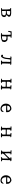

<svg xmlns="http://www.w3.org/2000/svg" viewBox="3746 -4276 507 8040"><g transform="rotate(90 4000.0 -255.5)"><path d="M686 -216Q695 -197 695 -172.5Q695 -148 683 -120Q668 -95 646 -80Q624 -65 601 -57Q569 -57 537 -55Q505 -53 474 -51Q432 -48 392.5 -46Q353 -44 316 -46Q318 -69 331.5 -80.5Q345 -92 375 -87Q375 -106 375 -126Q375 -146 375 -168Q376 -234 375 -303.5Q374 -373 364 -428Q360 -428 356.5 -428Q353 -428 349 -428Q340 -428 332.5 -428Q325 -428 320 -432Q321 -437 320 -441.5Q319 -446 318 -450Q317 -455 316.5 -460Q316 -465 320 -469Q342 -466 371 -466.5Q400 -467 432 -468Q453 -469 475 -469.5Q497 -470 518 -470Q574 -469 618.5 -456Q663 -443 676 -402Q685 -373 673.5 -350Q662 -327 641 -310Q620 -293 598 -280Q629 -272 652 -255.5Q675 -239 686 -216ZM616 -224Q594 -236 562 -242Q530 -248 497 -249Q464 -250 438 -247Q438 -230 438.5 -210Q439 -190 440 -170Q441 -144 441.5 -121.5Q442 -99 441 -87Q483 -85 519 -89.5Q555 -94 586 -102Q603 -111 612 -131.5Q621 -152 622.5 -177Q624 -202 616 -224ZM594 -413Q560 -424 520 -425.5Q480 -427 446 -428Q443 -399 441.5 -356.5Q440 -314 441 -283Q445 -283 449 -283Q453 -283 457 -284Q495 -285 531.5 -290.5Q568 -296 590 -325Q601 -337 603 -365.5Q605 -394 594 -413Z M1739 -196Q1741 -182 1738 -168.5Q1735 -155 1730 -141Q1727 -130 1724.5 -120Q1722 -110 1721 -99Q1651 -54 1562 -44Q1473 -34 1364 -44Q1363 -54 1366 -59Q1369 -64 1374 -68Q1377 -71 1379.5 -74.5Q1382 -78 1383 -84Q1391 -83 1398.5 -81Q1406 -79 1413 -77Q1417 -77 1420 -83Q1422 -86 1424 -88Q1426 -90 1431 -89Q1435 -129 1436.5 -179.5Q1438 -230 1438 -282Q1438 -334 1436 -377.5Q1434 -421 1431 -447Q1412 -447 1393 -447.5Q1374 -448 1357 -451Q1339 -442 1329.5 -423Q1320 -404 1314.5 -381.5Q1309 -359 1301 -339Q1296 -336 1288.5 -334Q1281 -332 1276 -339Q1272 -360 1275 -380.5Q1278 -401 1282 -422Q1285 -437 1288 -452.5Q1291 -468 1291 -484Q1324 -487 1370 -488.5Q1416 -490 1465 -488.5Q1514 -487 1554 -481Q1556 -478 1561 -473Q1564 -470 1566.5 -467Q1569 -464 1568 -459Q1562 -451 1550 -449.5Q1538 -448 1524 -447Q1517 -447 1513 -447Q1507 -433 1505.5 -411.5Q1504 -390 1504 -369Q1504 -355 1503.5 -342.5Q1503 -330 1501 -322Q1515 -317 1533.5 -317Q1552 -317 1571 -318Q1591 -319 1610 -319Q1629 -319 1646 -314Q1682 -304 1708.5 -269Q1735 -234 1739 -196ZM1658 -129Q1667 -148 1666.5 -175.5Q1666 -203 1659 -227Q1652 -251 1639 -256Q1612 -267 1576.5 -272.5Q1541 -278 1509 -270Q1504 -250 1502 -222Q1500 -194 1500 -165.5Q1500 -137 1501 -114Q1501 -103 1501 -94.5Q1501 -86 1501 -81Q1530 -83 1562.5 -85.5Q1595 -88 1621.5 -97.5Q1648 -107 1658 -129Z M2707 -445Q2697 -437 2679 -436Q2661 -435 2644 -433Q2643 -404 2642.5 -375.5Q2642 -347 2641 -318Q2639 -265 2637.5 -210Q2636 -155 2637 -96Q2643 -87 2655 -83.5Q2667 -80 2678 -75.5Q2689 -71 2692 -58Q2681 -43 2660.5 -41.5Q2640 -40 2616 -42Q2610 -42 2604 -42.5Q2598 -43 2592 -43Q2586 -43 2580.5 -42.5Q2575 -42 2570 -42Q2553 -41 2537.5 -42Q2522 -43 2514 -51Q2513 -70 2523.5 -76.5Q2534 -83 2547 -88Q2552 -90 2557 -92Q2562 -94 2566 -96Q2568 -161 2567.5 -233.5Q2567 -306 2570 -367Q2570 -372 2570.5 -376.5Q2571 -381 2572 -385Q2573 -399 2572.5 -411Q2572 -423 2562 -433Q2554 -435 2537.5 -435.5Q2521 -436 2504 -436.5Q2487 -437 2477 -437Q2467 -416 2462.5 -383.5Q2458 -351 2454.5 -312.5Q2451 -274 2446 -236Q2441 -198 2429 -166Q2416 -130 2399 -104.5Q2382 -79 2362 -51Q2332 -43 2315 -48Q2298 -53 2281 -61Q2278 -62 2277 -63Q2277 -70 2276 -76Q2275 -82 2274 -86Q2273 -93 2272 -99.5Q2271 -106 2274 -115Q2288 -129 2308 -127.5Q2328 -126 2344 -115Q2385 -171 2398.5 -255Q2412 -339 2411 -437Q2402 -438 2394 -437.5Q2386 -437 2379 -436Q2370 -435 2362 -434.5Q2354 -434 2347 -437Q2346 -450 2348 -460.5Q2350 -471 2355 -478Q2357 -479 2358 -480.5Q2359 -482 2362 -482Q2381 -481 2409 -480Q2437 -479 2466 -478Q2495 -477 2518 -475Q2535 -474 2552.5 -474.5Q2570 -475 2587 -476Q2597 -476 2607 -476.5Q2617 -477 2627 -477Q2654 -477 2675.5 -471Q2697 -465 2707 -445Z M3742 -63Q3733 -51 3718.5 -46Q3704 -41 3687 -39Q3671 -38 3654 -39Q3637 -40 3619 -41Q3603 -43 3587 -44Q3571 -45 3557 -44Q3557 -47 3555 -54Q3553 -61 3553 -68Q3553 -75 3561 -78Q3582 -77 3593.5 -85Q3605 -93 3610 -106Q3616 -121 3615 -153.5Q3614 -186 3613 -211Q3613 -219 3612.5 -226Q3612 -233 3612 -237Q3572 -242 3529.5 -242.5Q3487 -243 3445 -242Q3435 -242 3425.5 -241.5Q3416 -241 3406 -241Q3402 -221 3402.5 -193.5Q3403 -166 3404 -137Q3405 -126 3405.5 -115Q3406 -104 3406 -93Q3414 -83 3427.5 -79.5Q3441 -76 3454 -71Q3456 -54 3439.5 -46.5Q3423 -39 3399 -37Q3367 -36 3330.5 -41.5Q3294 -47 3276 -51Q3273 -57 3273.5 -60.5Q3274 -64 3276 -67Q3280 -73 3279 -78Q3295 -82 3311.5 -84.5Q3328 -87 3335 -99Q3335 -111 3335 -125.5Q3335 -140 3335 -156Q3336 -217 3335.5 -294.5Q3335 -372 3331 -441Q3326 -445 3319.5 -444.5Q3313 -444 3306 -442Q3299 -441 3291.5 -440Q3284 -439 3279 -444Q3275 -451 3276.5 -460Q3278 -469 3280 -479Q3281 -484 3282 -486Q3294 -481 3312.5 -481Q3331 -481 3351 -482Q3360 -482 3368.5 -482.5Q3377 -483 3385 -483Q3411 -483 3433.5 -478Q3456 -473 3464 -456Q3460 -444 3449 -442.5Q3438 -441 3427.5 -440.5Q3417 -440 3412 -431Q3404 -409 3403 -369Q3402 -329 3403 -290Q3418 -286 3445.5 -285Q3473 -284 3504 -284Q3535 -284 3561 -284Q3579 -284 3592.5 -284Q3606 -284 3612 -284Q3615 -313 3614.5 -339.5Q3614 -366 3613 -394Q3613 -404 3612.5 -414Q3612 -424 3612 -434Q3601 -439 3585.5 -438.5Q3570 -438 3557 -441Q3553 -450 3552.5 -464.5Q3552 -479 3561 -482Q3587 -478 3617.5 -478.5Q3648 -479 3676 -476Q3693 -475 3707.5 -471Q3722 -467 3732 -459Q3726 -446 3715 -439.5Q3704 -433 3684 -434Q3682 -382 3681.5 -327Q3681 -272 3681 -219Q3681 -185 3681 -153.5Q3681 -122 3680 -93Q3699 -89 3713.5 -80.5Q3728 -72 3742 -63Z M4676 -256Q4650 -257 4626 -257Q4602 -257 4578 -257Q4538 -258 4495.5 -258.5Q4453 -259 4403 -263Q4399 -217 4410.5 -175.5Q4422 -134 4447 -107Q4467 -87 4494.5 -77.5Q4522 -68 4558 -74Q4584 -79 4599.5 -93Q4615 -107 4629 -124.5Q4643 -142 4662 -156Q4677 -139 4670 -119.5Q4663 -100 4653 -81Q4649 -73 4645 -65.5Q4641 -58 4639 -51Q4585 -20 4529.5 -22.5Q4474 -25 4428 -52Q4385 -77 4356 -119.5Q4327 -162 4321 -214Q4315 -267 4327 -314.5Q4339 -362 4367 -398Q4397 -437 4444.5 -459.5Q4492 -482 4554 -478Q4585 -462 4613 -440Q4641 -418 4659 -387.5Q4677 -357 4676 -315Q4676 -311 4676 -306Q4676 -301 4676 -295Q4676 -284 4676.5 -272.5Q4677 -261 4676 -256ZM4606 -308Q4612 -348 4600 -373.5Q4588 -399 4566 -412Q4544 -425 4518 -425Q4489 -426 4463 -411.5Q4437 -397 4421 -370Q4405 -343 4406 -304Q4456 -300 4507.5 -301.5Q4559 -303 4606 -308Z M5742 -63Q5733 -51 5718.5 -46Q5704 -41 5687 -39Q5671 -38 5654 -39Q5637 -40 5619 -41Q5603 -43 5587 -44Q5571 -45 5557 -44Q5557 -47 5555 -54Q5553 -61 5553 -68Q5553 -75 5561 -78Q5582 -77 5593.5 -85Q5605 -93 5610 -106Q5616 -121 5615 -153.5Q5614 -186 5613 -211Q5613 -219 5612.5 -226Q5612 -233 5612 -237Q5572 -242 5529.5 -242.5Q5487 -243 5445 -242Q5435 -242 5425.5 -241.5Q5416 -241 5406 -241Q5402 -221 5402.5 -193.5Q5403 -166 5404 -137Q5405 -126 5405.5 -115Q5406 -104 5406 -93Q5414 -83 5427.5 -79.5Q5441 -76 5454 -71Q5456 -54 5439.5 -46.5Q5423 -39 5399 -37Q5367 -36 5330.5 -41.5Q5294 -47 5276 -51Q5273 -57 5273.5 -60.5Q5274 -64 5276 -67Q5280 -73 5279 -78Q5295 -82 5311.5 -84.5Q5328 -87 5335 -99Q5335 -111 5335 -125.5Q5335 -140 5335 -156Q5336 -217 5335.5 -294.5Q5335 -372 5331 -441Q5326 -445 5319.5 -444.5Q5313 -444 5306 -442Q5299 -441 5291.5 -440Q5284 -439 5279 -444Q5275 -451 5276.5 -460Q5278 -469 5280 -479Q5281 -484 5282 -486Q5294 -481 5312.5 -481Q5331 -481 5351 -482Q5360 -482 5368.5 -482.5Q5377 -483 5385 -483Q5411 -483 5433.5 -478Q5456 -473 5464 -456Q5460 -444 5449 -442.5Q5438 -441 5427.5 -440.5Q5417 -440 5412 -431Q5404 -409 5403 -369Q5402 -329 5403 -290Q5418 -286 5445.5 -285Q5473 -284 5504 -284Q5535 -284 5561 -284Q5579 -284 5592.5 -284Q5606 -284 5612 -284Q5615 -313 5614.5 -339.5Q5614 -366 5613 -394Q5613 -404 5612.5 -414Q5612 -424 5612 -434Q5601 -439 5585.5 -438.5Q5570 -438 5557 -441Q5553 -450 5552.5 -464.5Q5552 -479 5561 -482Q5587 -478 5617.5 -478.5Q5648 -479 5676 -476Q5693 -475 5707.5 -471Q5722 -467 5732 -459Q5726 -446 5715 -439.5Q5704 -433 5684 -434Q5682 -382 5681.5 -327Q5681 -272 5681 -219Q5681 -185 5681 -153.5Q5681 -122 5680 -93Q5699 -89 5713.5 -80.5Q5728 -72 5742 -63Z M6740 -59Q6733 -50 6723 -46.5Q6713 -43 6701 -43Q6693 -43 6684 -44Q6675 -45 6667 -46Q6655 -47 6643.5 -48Q6632 -49 6621 -48Q6615 -47 6610 -45.5Q6605 -44 6600 -42Q6592 -40 6585.5 -38.5Q6579 -37 6572 -40Q6561 -43 6561.5 -53Q6562 -63 6564 -73Q6565 -79 6565 -81Q6580 -86 6594 -92Q6608 -98 6617 -108V-348Q6583 -310 6539.5 -269.5Q6496 -229 6457 -189Q6438 -170 6423 -146Q6408 -122 6402 -96Q6415 -86 6429 -78.5Q6443 -71 6457 -63Q6447 -53 6432 -48Q6417 -43 6400 -41Q6382 -40 6362.5 -41.5Q6343 -43 6325 -45Q6314 -46 6303.5 -47Q6293 -48 6284 -48Q6281 -54 6281 -58Q6281 -62 6282 -67Q6283 -70 6283.5 -73Q6284 -76 6284 -81Q6297 -87 6310.5 -92.5Q6324 -98 6332 -108Q6335 -153 6335 -200Q6335 -247 6335 -292Q6334 -332 6334 -369.5Q6334 -407 6336 -441Q6330 -440 6321.5 -441Q6313 -442 6303 -444Q6297 -445 6290 -446Q6283 -447 6276 -448Q6272 -458 6276 -470Q6280 -482 6287 -489Q6304 -482 6325 -481.5Q6346 -481 6366 -481Q6372 -482 6378 -482Q6384 -482 6390 -482Q6413 -482 6431.5 -477Q6450 -472 6457 -453Q6447 -446 6430 -445Q6413 -444 6402 -438Q6395 -400 6395.5 -350.5Q6396 -301 6398 -259Q6399 -239 6399 -222Q6399 -205 6399 -193Q6458 -249 6515 -306.5Q6572 -364 6621 -430Q6605 -432 6592.5 -436.5Q6580 -441 6565 -444Q6564 -451 6565.5 -455Q6567 -459 6568 -462Q6570 -466 6571.5 -469.5Q6573 -473 6572 -478Q6579 -478 6588 -479Q6597 -480 6607 -481Q6622 -482 6637 -483Q6652 -484 6667 -484Q6693 -483 6711.5 -475Q6730 -467 6732 -444Q6718 -441 6706.5 -435.5Q6695 -430 6684 -423Q6686 -387 6685 -343Q6684 -299 6683 -252Q6681 -213 6680.5 -174.5Q6680 -136 6680 -99Q6688 -90 6701 -86Q6714 -82 6725.5 -77.5Q6737 -73 6740 -59Z M7676 -256Q7650 -257 7626 -257Q7602 -257 7578 -257Q7538 -258 7495.5 -258.5Q7453 -259 7403 -263Q7399 -217 7410.5 -175.5Q7422 -134 7447 -107Q7467 -87 7494.5 -77.5Q7522 -68 7558 -74Q7584 -79 7599.5 -93Q7615 -107 7629 -124.5Q7643 -142 7662 -156Q7677 -139 7670 -119.5Q7663 -100 7653 -81Q7649 -73 7645 -65.5Q7641 -58 7639 -51Q7585 -20 7529.5 -22.5Q7474 -25 7428 -52Q7385 -77 7356 -119.5Q7327 -162 7321 -214Q7315 -267 7327 -314.5Q7339 -362 7367 -398Q7397 -437 7444.5 -459.5Q7492 -482 7554 -478Q7585 -462 7613 -440Q7641 -418 7659 -387.5Q7677 -357 7676 -315Q7676 -311 7676 -306Q7676 -301 7676 -295Q7676 -284 7676.5 -272.5Q7677 -261 7676 -256ZM7606 -308Q7612 -348 7600 -373.5Q7588 -399 7566 -412Q7544 -425 7518 -425Q7489 -426 7463 -411.5Q7437 -397 7421 -370Q7405 -343 7406 -304Q7456 -300 7507.5 -301.5Q7559 -303 7606 -308Z"/></g></svg>

Font: Yuji Syuku
Style: Regular
Weight: 400
Designer: Kataoka Yuji
Foundry: Kinuta Font Factory
Version: Version 3.002